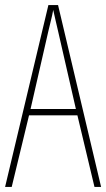

<svg xmlns="http://www.w3.org/2000/svg" viewBox="-20 -734 417 754"><path d="M351 0 284 -281H94L26 0H0L170 -714H208L377 0ZM208 -612Q202 -637 198 -655Q194 -673 189 -695Q185 -673 180.5 -655.5Q176 -638 170 -612L100 -306H278Z"/></svg>

Font: Noto Sans Lao Looped ExtraCondensed Thin
Style: Regular
Weight: 100
Width: 2
Designer: Mark Frömberg, Ben Mitchell
Foundry: The Fontpad Ltd
Version: Version 1.002; ttfautohint (v1.8.4.7-5d5b)